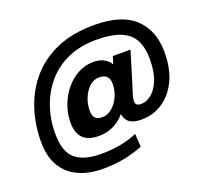

<svg xmlns="http://www.w3.org/2000/svg" viewBox="-139 -871 1219 1154"><g transform="rotate(-20 470.0 -294.5)"><path d="M333 121Q244 121 177 91Q110 61 72.5 -1Q35 -63 35 -158Q35 -268 67.5 -367.5Q100 -467 166 -544Q232 -621 333.5 -665.5Q435 -710 573 -710Q750 -710 833.5 -630Q917 -550 917 -414Q917 -306 881 -231.5Q845 -157 784.5 -117.5Q724 -78 650 -78Q602 -78 576 -95Q550 -112 543 -152Q516 -118 473 -95.5Q430 -73 374 -73Q241 -73 241 -206Q241 -263 260.5 -316Q280 -369 314.5 -411Q349 -453 395 -478Q441 -503 494 -503Q532 -503 560.5 -488Q589 -473 602 -448L617 -496H730L670 -299Q658 -262 650.5 -237.5Q643 -213 643 -196Q643 -167 679 -167Q714 -167 746.5 -193.5Q779 -220 799.5 -272.5Q820 -325 820 -404Q820 -475 795 -524Q770 -573 711.5 -597.5Q653 -622 554 -622Q454 -622 375.5 -587.5Q297 -553 243 -491.5Q189 -430 160.5 -349Q132 -268 132 -175Q132 -60 186.5 -13.5Q241 33 351 33Q414 33 470.5 23Q527 13 583 -10L588 73Q529 97 466 109Q403 121 333 121ZM432 -172Q466 -172 495 -196Q524 -220 541.5 -258.5Q559 -297 559 -338Q560 -370 544 -387Q528 -404 495 -404Q461 -404 434 -380Q407 -356 390.5 -317Q374 -278 374 -235Q374 -201 389 -186.5Q404 -172 432 -172Z"/></g></svg>

Font: Geist
Style: Bold Italic
Weight: 700
Italic angle: -12°
Designer: Basement.studio, Andrés Briganti, Mateo Zaragoza
Foundry: Basement.studio, Vercel, Andrés Briganti, Guido Ferreyra, Mateo Zaragoza
Version: Version 1.500; ttfautohint (v1.8.4.7-5d5b)